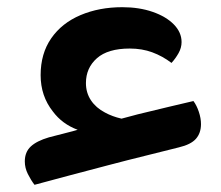

<svg xmlns="http://www.w3.org/2000/svg" viewBox="-20 -483 616 534"><path d="M320 -463Q367 -463 404.5 -450Q442 -437 463.5 -415Q485 -393 485 -366Q485 -350 476.5 -335Q468 -320 457 -308Q432 -327 403.5 -337.5Q375 -348 341 -348Q280 -348 249.5 -321Q219 -294 219 -252Q219 -225 233 -204Q247 -183 272 -170Q292 -159 318 -153Q340 -159 363 -165Q409 -176 450 -186Q491 -196 518 -202Q527 -190 533 -172Q539 -154 539 -138Q539 -113 525 -97Q511 -81 477 -73Q438 -63 387 -50.5Q336 -38 281 -23.5Q226 -9 173 5Q120 19 76 31Q66 18 57.5 1Q49 -16 49 -34Q49 -60 65.5 -75.5Q82 -91 116 -101Q142 -108 182 -118Q189 -120 196 -122Q153 -138 127 -173Q93 -216 93 -274Q93 -334 122.5 -376.5Q152 -419 204 -441Q256 -463 320 -463Z"/></svg>

Font: Baloo Bhaijaan 2 SemiBold
Style: Regular
Weight: 600
Designer: Sanskriti Dholi, Noopur Datye and Ek Type
Foundry: Ek Type
Version: Version 1.700